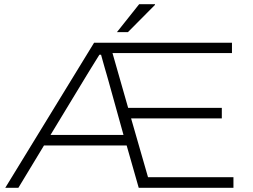

<svg xmlns="http://www.w3.org/2000/svg" viewBox="-20 -888 1198 908"><path d="M5 0 425 -686H1077V-637H512L586 -378H1029V-328H600L680 -50H1084V0H636L579 -200H188L67 0ZM219 -250H564L492 -509Q488 -522 484 -537Q480 -552 475 -568Q470 -584 466 -600Q462 -616 458 -629H450Q441 -615 431 -598.5Q421 -582 410.5 -565.5Q400 -549 391.5 -534.5Q383 -520 376 -509ZM533 -736 638 -868H713V-865L585 -736Z"/></svg>

Font: Archivo SemiExpanded Thin
Style: Regular
Weight: 250
Width: 6
Designer: Hector Gatti
Foundry: Omnibus-Type
Version: Version 2.001